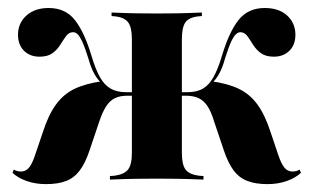

<svg xmlns="http://www.w3.org/2000/svg" viewBox="-20 -449 784 480"><path d="M648.4 11.3Q618.5 11.3 598 3.2Q577.4 -4.8 563.7 -23.4Q550 -41.9 539.5 -73.4L515.3 -145.2Q508.1 -169.4 498.8 -183.5Q489.5 -197.6 476.6 -203.6Q463.7 -209.7 445.2 -209.7H415.3V-218.5H448.4Q472.6 -218.5 487.9 -227.8Q503.2 -237.1 514.1 -256.9Q525 -276.6 534.7 -308.9Q552.4 -368.5 576.2 -398.8Q600 -429 641.9 -429Q677.4 -429 698 -410.1Q718.5 -391.1 718.5 -362.1Q718.5 -337.1 703.6 -322.2Q688.7 -307.3 664.5 -307.3Q644.4 -307.3 632.3 -316.1Q620.2 -325 612.5 -337.5Q604.8 -350 598 -359.3Q591.1 -368.5 580.6 -368.5Q575.8 -368.5 570.2 -363.7Q564.5 -358.9 558.1 -345.2Q551.6 -331.5 542.7 -303.2Q536.3 -279.8 527.8 -264.5Q519.4 -249.2 507.3 -238.7V-246Q549.2 -240.3 577 -227Q604.8 -213.7 623.8 -187.5Q642.7 -161.3 656.5 -118.5L675.8 -61.3Q683.1 -39.5 691.1 -29.8Q699.2 -20.2 711.3 -20.2Q721 -20.2 729 -25L732.3 -16.9Q718.5 -4 696.8 3.6Q675 11.3 648.4 11.3ZM95.2 11.3Q68.5 11.3 46.8 3.6Q25 -4 11.3 -16.9L14.5 -25Q23.4 -20.2 32.3 -20.2Q44.4 -20.2 52.4 -29.8Q60.5 -39.5 67.7 -61.3L87.1 -118.5Q100.8 -161.3 119.8 -187.5Q138.7 -213.7 166.5 -227Q194.4 -240.3 236.3 -246V-238.7Q224.2 -249.2 215.7 -264.5Q207.3 -279.8 200.8 -303.2Q191.9 -331.5 185.5 -345.2Q179 -358.9 173.8 -363.7Q168.5 -368.5 162.9 -368.5Q152.4 -368.5 145.6 -359.3Q138.7 -350 131 -337.5Q123.4 -325 111.3 -316.1Q99.2 -307.3 79 -307.3Q54.8 -307.3 39.9 -322.2Q25 -337.1 25 -362.1Q25 -391.1 46 -410.1Q66.9 -429 101.6 -429Q143.5 -429 167.3 -398.8Q191.1 -368.5 208.9 -308.9Q218.5 -276.6 229.4 -256.9Q240.3 -237.1 256 -227.8Q271.8 -218.5 295.2 -218.5H328.2V-209.7H298.4Q279.8 -209.7 267.3 -203.6Q254.8 -197.6 245.6 -183.5Q236.3 -169.4 228.2 -145.2L204 -73.4Q193.5 -41.9 179.8 -23.4Q166.1 -4.8 146 3.2Q125.8 11.3 95.2 11.3ZM309.7 -208.9V-350.8Q309.7 -380.6 300.4 -393.1Q291.1 -405.6 267.7 -408.1L258.9 -408.9V-417.7Q295.2 -416.1 321 -415.7Q346.8 -415.3 371.8 -415.3Q397.6 -415.3 423 -415.7Q448.4 -416.1 484.7 -417.7V-408.9L475.8 -408.1Q452.4 -405.6 443.5 -393.1Q434.7 -380.6 434.7 -350.8V-208.9ZM371.8 -2.4Q346 -2.4 319.4 -2Q292.7 -1.6 254.8 0V-8.9L266.1 -9.7Q290.3 -12.9 300 -25Q309.7 -37.1 309.7 -66.9V-208.9H434.7V-66.9Q434.7 -37.1 444 -25Q453.2 -12.9 477.4 -9.7L488.7 -8.9V0Q450.8 -1.6 424.6 -2Q398.4 -2.4 371.8 -2.4Z"/></svg>

Font: Playfair 144pt SemiCondensed ExtraBold
Style: Regular
Weight: 800
Width: 4
Designer: Claus Eggers Sørensen
Foundry: Claus Eggers Sørensen
Version: Version 2.203